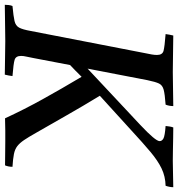

<svg xmlns="http://www.w3.org/2000/svg" viewBox="-3 -750 742 800"><g transform="rotate(90 368.0 -350.0)"><path d="M461 0Q424 -80 381 -157.5Q338 -235 288 -319Q275 -306 262.5 -293.5Q250 -281 239 -271L210 -119Q207 -102 204 -89.5Q201 -77 201 -67Q201 -45 217 -40Q233 -35 285 -31Q284 -24 282.5 -15Q281 -6 279 1Q250 1 212 0Q174 -1 139 -1Q102 -1 59 0Q16 1 -12 1Q-12 -6 -11 -15Q-10 -24 -7 -31Q36 -35 55.5 -39.5Q75 -44 83 -58.5Q91 -73 97 -107L189 -581Q193 -599 195 -611.5Q197 -624 197 -633Q197 -656 179.5 -660.5Q162 -665 110 -669Q112 -685 116 -701Q145 -701 188 -700Q231 -699 268 -699Q302 -699 342 -700Q382 -701 410 -701Q410 -684 404 -669Q361 -666 342 -661Q323 -656 316 -641.5Q309 -627 302 -593L254 -344L489 -564Q556 -627 556 -644Q556 -654 545 -660Q534 -666 493 -669Q494 -677 495 -685Q496 -693 499 -701Q516 -701 542.5 -700.5Q569 -700 595.5 -699.5Q622 -699 638 -699Q670 -699 696.5 -700Q723 -701 748 -701Q748 -686 742 -669Q703 -668 670.5 -652.5Q638 -637 601 -606Q564 -575 511 -526L367 -395Q412 -321 447.5 -258.5Q483 -196 521 -130Q539 -98 551.5 -79.5Q564 -61 577 -51Q590 -41 610 -37Q630 -33 663 -31Q663 -14 657 0Q638 0 611 -0.5Q584 -1 557 -1Q530 -1 512 -1Q501 -1 488 -0.5Q475 0 461 0Z"/></g></svg>

Font: Tiro Devanagari Sanskrit
Style: Italic
Weight: 400
Italic angle: -11°
Designer: Devanagari: John Hudson & Fiona Ross, assisted by Paul Hanslow. Latin: John Hudson with Paul Hanslow, assisted by Kaja S
Foundry: Tiro Typeworks Ltd.
Version: Version 1.52